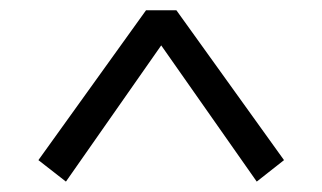

<svg xmlns="http://www.w3.org/2000/svg" viewBox="-20 -742 623 371"><path d="M107.4 -391.1 291.5 -654.3 476.1 -391.1 528.8 -432.6 320.8 -722.2H262.2L54.2 -432.6Z"/></svg>

Font: Duru Sans
Style: Regular
Weight: 400
Designer: Onur Yazıcıgil
Foundry: Onur Yazıcıgil
Version: Version 1.002